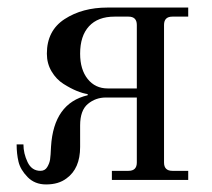

<svg xmlns="http://www.w3.org/2000/svg" viewBox="-20 -476 560 508"><path d="M342 -242V-410Q342 -432 320 -432H283Q239 -432 215.5 -406.5Q192 -381 192 -334Q192 -292 212 -267Q232 -242 265 -242ZM276 0V-24H320Q342 -24 342 -46V-218H260Q233 -218 212.5 -201Q192 -184 192 -144V-87Q192 -30 156 -4Q135 12 102 12Q72 12 53 -7.5Q34 -27 29 -48Q24 -69 24 -94H42Q42 -70 53 -47Q64 -24 87 -24Q99 -24 105 -34Q111 -44 112.5 -54Q114 -64 115 -88Q122 -203 212 -224V-227Q199 -229 183 -235.5Q167 -242 148 -254Q129 -266 116.5 -287Q104 -308 104 -334Q104 -395 151 -425.5Q198 -456 264 -456H478V-432H436Q414 -432 414 -410V-46Q414 -24 436 -24H478V0Z"/></svg>

Font: Old Standard TT
Style: Regular
Weight: 400
Designer: Alexey Kryukov <alexios@thessalonica.org.ru>
Version: Version 1.0